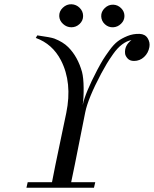

<svg xmlns="http://www.w3.org/2000/svg" viewBox="-20 -881 722 901"><path d="M511 -753Q489 -752 472.5 -767Q456 -782 455 -804Q454 -826 471.5 -843Q489 -860 512 -859Q533 -858 548.5 -842.5Q564 -827 564 -806Q564 -785 548 -769.5Q532 -754 511 -753ZM258 -805Q257 -828 275 -845Q293 -862 316 -861Q338 -860 354 -844Q370 -828 370 -806Q370 -784 353.5 -768.5Q337 -753 315 -753Q293 -753 276 -768.5Q259 -784 258 -805ZM681 -660Q676 -632 656 -613.5Q636 -595 609 -595Q589 -595 578.5 -607Q568 -619 567 -630Q563 -667 597 -693Q575 -689 553 -672.5Q531 -656 511 -627.5Q491 -599 481 -582Q471 -565 455 -536Q393 -419 380 -354Q315 -26 314 -26H427L421 0H104L110 -26H224L240 -107Q257 -188 274 -270L291 -351Q320 -493 266 -598Q226 -675 148 -703L155 -715Q219 -706 235 -700Q276 -684 300 -660Q345 -615 365 -543Q372 -516 372.5 -468.5Q373 -421 368 -388Q380 -445 436 -552Q453 -584 463.5 -601Q474 -618 494 -645.5Q514 -673 532.5 -687Q551 -701 578 -712Q605 -723 635 -722Q661 -721 673 -701.5Q685 -682 681 -660Z"/></svg>

Font: GFS BodoniClassic
Style: Regular
Weight: 400
Designer: George D. Matthiopoulos
Foundry: George D. Matthiopoulos
Version: Macromedia Fontographer 4.1.5 140901